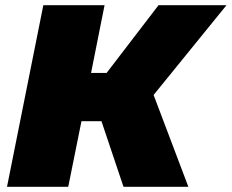

<svg xmlns="http://www.w3.org/2000/svg" viewBox="-20 -720 893 740"><path d="M572 -354 706 0H456L371 -253H294L243 0H7L147 -700H383L331 -439H391L591 -700H853Z"/></svg>

Font: Montserrat Alternates Black
Style: Italic
Weight: 900
Italic angle: -11.3°
Designer: Julieta Ulanovsky
Foundry: Julieta Ulanovsky
Version: Version 7.200